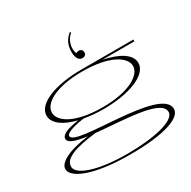

<svg xmlns="http://www.w3.org/2000/svg" viewBox="-211 -982 1391 1400"><g transform="rotate(-30 484.5 -282.0)"><path d="M491 -169C705 -169 877 -234 877 -335C877 -407 789 -460 661 -485H930V-500H495H491C275 -500 104 -436 104 -335C104 -269 177 -218 288 -191C198 -178 138 -158 138 -120C138 -85 201 -67 290 -55C114 -33 28 19 28 71C28 143 185 215 491 215C794 215 936 157 934 84C930 -107 173 -29 173 -124C173 -155 273 -176 328 -183C377 -174 433 -169 491 -169ZM491 -184C263 -184 149 -259 149 -335C149 -410 263 -485 491 -485C718 -485 832 -410 832 -335C832 -260 717 -184 491 -184ZM563 -771 556 -779C514 -744 494 -704 494 -648C494 -598 510 -568 543 -568C560 -568 575 -578 575 -598C575 -612 566 -629 544 -629C536 -629 528 -626 520 -622C501 -668 517 -735 563 -771ZM73 77C73 11 161 -26 349 -48C571 -26 889 -24 889 85C889 161 689 200 479 200C216 200 73 140 73 77Z"/></g></svg>

Font: Sprat Extended Thin
Style: Regular
Weight: 100
Width: 9
Designer: Ethan Nakache
Foundry: Collletttivo
Version: Version 2.000;Glyphs 3.2 (3217)